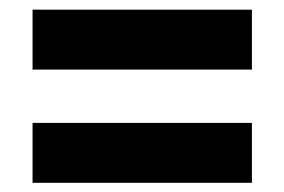

<svg xmlns="http://www.w3.org/2000/svg" viewBox="-20 -536 603 407"><path d="M49 -388.5V-515.5H514V-388.5ZM49 -148.5V-275.5H514V-148.5Z"/></svg>

Font: Marine Company Thin
Style: Regular
Weight: 100
Designer: Rodrigo Fuenzalida
Foundry: fragTYPE
Version: Version 1.000